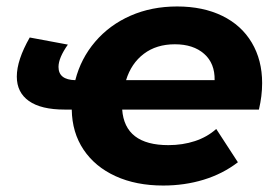

<svg xmlns="http://www.w3.org/2000/svg" viewBox="-20 -566 857 594"><path d="M781 -227H358Q366 -117 501 -117Q545 -117 583 -129.5Q621 -142 649 -167L716 -64Q669 -28 610 -10Q551 8 485 8Q401 8 337.5 -21Q274 -50 238.5 -103Q203 -156 202 -227H180Q107 -227 69.5 -253.5Q32 -280 32 -329Q32 -380 72 -450L190 -428Q161 -387 161 -359Q161 -319 213 -318Q230 -385 274.5 -437Q319 -489 384 -517.5Q449 -546 528 -546Q608 -546 667.5 -517Q727 -488 759 -434Q791 -380 791 -309Q791 -269 781 -227ZM370 -318H644Q645 -370 611.5 -399.5Q578 -429 521 -429Q464 -429 425 -399.5Q386 -370 370 -318Z"/></svg>

Font: Montserrat Alternates
Style: Bold Italic
Weight: 700
Italic angle: -11.3°
Designer: Julieta Ulanovsky
Foundry: Julieta Ulanovsky
Version: Version 7.200